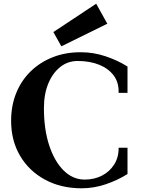

<svg xmlns="http://www.w3.org/2000/svg" viewBox="-20 -999 774 1036"><path d="M421 17Q309 17 223 -29.5Q137 -76 88.5 -158Q40 -240 40 -347Q40 -429 67.5 -497Q95 -565 146 -614.5Q197 -664 266.5 -691Q336 -718 419 -717Q484 -717 549 -695.5Q614 -674 668 -640V-498H620Q622 -553 594 -591Q566 -629 515.5 -649.5Q465 -670 399 -670Q346 -670 305 -637.5Q264 -605 240.5 -548Q217 -491 217 -415Q217 -301 245.5 -214.5Q274 -128 323.5 -79Q373 -30 437 -30Q489 -30 530.5 -51.5Q572 -73 596.5 -112Q621 -151 620 -202H668V-60Q614 -26 550 -4.5Q486 17 421 17ZM311 -749 268 -826 499 -979 559 -871Z"/></svg>

Font: Wittgenstein Extrabold
Style: Regular
Weight: 800
Designer: Jörg Drees
Foundry: Jörg Drees
Version: Version 1.303; ttfautohint (v1.8.4.7-5d5b)